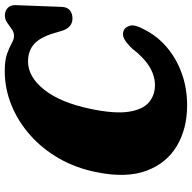

<svg xmlns="http://www.w3.org/2000/svg" viewBox="-20 -734 768 767"><g transform="rotate(-90 363.5 -350.0)"><path d="M625.5 -239.5Q639 -234 644.8 -214.2Q650.5 -194.5 629.5 -157Q604.5 -106.5 559.8 -68Q515 -29.5 455.5 -7.8Q396 14 326.5 14Q233.5 14 164.5 -27Q95.5 -68 65.5 -148.2Q35.5 -228.5 59.5 -347Q75.5 -429 114 -496.5Q152.5 -564 207.5 -612.8Q262.5 -661.5 328 -688Q393.5 -714.5 464 -714.5Q507 -714.5 532.8 -705.2Q558.5 -696 574.5 -686.8Q590.5 -677.5 604.5 -677.5Q618.5 -677.5 631 -686.5Q643.5 -695.5 656.8 -704.8Q670 -714 685.5 -714Q703.5 -714 715.5 -703Q727.5 -692 727 -672L720 -487Q719 -464.5 706 -454.2Q693 -444 674 -444Q637.5 -444 624.5 -486L615.5 -516Q599 -573 571.5 -597.2Q544 -621.5 501.5 -621.5Q440.5 -621.5 389.2 -557Q338 -492.5 313 -374Q292.5 -277 301 -220.2Q309.5 -163.5 338.2 -139Q367 -114.5 407 -114.5Q484 -114.5 553 -205Q575.5 -228.5 592 -237.2Q608.5 -246 625.5 -239.5Z"/></g></svg>

Font: Fraunces 9pt Soft Black
Style: Italic
Weight: 900
Italic angle: -16°
Version: Version 1.000;[b76b70a41]